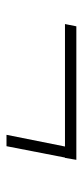

<svg xmlns="http://www.w3.org/2000/svg" viewBox="148 -559 255 591"><g transform="rotate(90 275.5 -263.5)"><path d="M472 -371 466 -336H465L430 -156H395L431 -336H54L61 -371Z"/></g></svg>

Font: TypoPRO Montserrat
Style: Italic
Weight: 275
Italic angle: -11.3°
Designer: Julieta Ulanovsky
Foundry: Julieta Ulanovsky
Version: Version 6.001